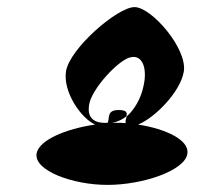

<svg xmlns="http://www.w3.org/2000/svg" viewBox="-20 -715 567 541"><path d="M83 -282C76 -234 185 -194 283 -194C382 -194 501 -234 508 -282C514 -320 448 -352 369 -364C415 -382 489 -456 498 -514C508 -578 407 -695 359 -695C311 -695 176 -578 166 -514C157 -456 208 -382 248 -364C165 -352 89 -320 83 -282ZM231 -419C236 -462 315 -549 350 -554C382 -560 396 -521 384 -471C377 -437 358 -405 337 -387C335 -381 333 -373 334 -368C326 -369 318 -369 310 -369C301 -369 291 -369 283 -368L284 -369C255 -367 224 -375 231 -419ZM283 -368C303 -368 320 -375 336 -387C339 -397 338 -405 314 -405C279 -405 290 -381 283 -368Z"/></svg>

Font: Ampere
Style: SCSuCndIta
Weight: 400
Version: Version 1